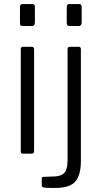

<svg xmlns="http://www.w3.org/2000/svg" viewBox="-20 -762 504 952"><path d="M149 -15Q149 -6 146 -3Q143 0 133 0H96Q88 0 85.5 -2.5Q83 -5 83 -12V-518Q83 -530 94 -530H138Q149 -530 149 -518ZM153 -651Q153 -633 138 -633H92Q84 -633 81.5 -637Q79 -641 79 -649V-727Q79 -742 92 -742H140Q153 -742 153 -728ZM381 38Q381 105 354 137.5Q327 170 252 170Q209 170 198 168Q187 166 187 158V124Q187 120 189 117.5Q191 115 195 115L249 113Q284 112 299.5 94.5Q315 77 315 33V-518Q315 -530 327 -530H371Q381 -530 381 -518V38ZM385 -651Q385 -633 370 -633H324Q311 -633 311 -649V-727Q311 -742 324 -742H372Q385 -742 385 -728Z"/></svg>

Font: Libre Franklin Light
Style: Regular
Weight: 300
Designer: Pablo Impallari, Rodrigo Fuenzalida, Nhung Nguyen
Foundry: Impallari Type
Version: Version 3.000